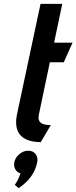

<svg xmlns="http://www.w3.org/2000/svg" viewBox="-20 -720 394 990"><path d="M56 233 76 250Q76 250 87.5 242Q99 234 116.5 217.5Q134 201 149.5 175.5Q165 150 172 116Q177 92 163.5 74.5Q150 57 126 57Q101 57 80 74.5Q59 92 54 116Q50 137 59 153Q68 169 86 174Q80 190 73.5 204.5Q67 219 56 233ZM181 -132 237 -399H309L354 -500H259L301 -700H189L68 -132Q53 -62 83.5 -25Q114 12 190 13L242 -75Q219 -75 203.5 -80Q188 -85 182 -97.5Q176 -110 181 -132Z"/></svg>

Font: Advent Pro
Style: Italic
Weight: 400
Italic angle: -12°
Designer: VivaRado, Andreas Kalpakidis
Foundry: VivaRado, Andreas Kalpakidis
Version: Version 3.000